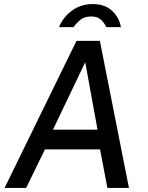

<svg xmlns="http://www.w3.org/2000/svg" viewBox="-20 -924 729 944"><path d="M2.5 0 356 -723H471L614 0H508L472 -189.5H201L108.5 0ZM240.5 -286.5H459.5L399 -618ZM436.2 -904Q378.2 -904 334.3 -872.2Q290.3 -840.5 270.3 -790.5H341.3Q353.1 -807.5 373.5 -825.2Q394 -843 428 -843Q460.5 -843 477.3 -826.2Q494.1 -809.5 502.8 -790.5H574.3Q566.9 -837 531.5 -870.5Q496.2 -904 436.2 -904Z"/></svg>

Font: Public Sans Medium
Style: Italic
Weight: 500
Italic angle: -8°
Designer: The Public Sans project authors (U.S. Web Design System). Libre Franklin designed by Pablo Impallari and Rodrigo Fuenzal
Version: Version 1.007; ttfautohint (v1.8.1) -l 8 -r 50 -G 200 -x 14 